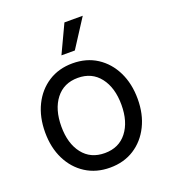

<svg xmlns="http://www.w3.org/2000/svg" viewBox="-135 -825 820 933"><g transform="rotate(-20 274.5 -358.5)"><path d="M274.4 11.7Q203.1 11.7 149.2 -22.7Q95.2 -57.1 65.2 -117.7Q35.2 -178.2 35.2 -256.8Q35.2 -335.9 65.2 -397Q95.2 -458 149.2 -492.7Q203.1 -527.3 274.4 -527.3Q346.2 -527.3 399.9 -492.7Q453.6 -458 483.6 -397Q513.7 -335.9 513.7 -256.8Q513.7 -178.2 483.6 -117.7Q453.6 -57.1 399.9 -22.7Q346.2 11.7 274.4 11.7ZM274.4 -63.5Q347.7 -63.5 388.7 -116.5Q429.7 -169.4 429.7 -256.8Q429.7 -345.2 388.4 -398.7Q347.2 -452.1 274.4 -452.1Q201.7 -452.1 160.4 -398.9Q119.1 -345.7 119.1 -256.8Q119.1 -168.9 160.2 -116.2Q201.2 -63.5 274.4 -63.5ZM237.8 -582 306.2 -727.5H400.9L307.1 -582Z"/></g></svg>

Font: Inter Display
Style: Regular
Weight: 400
Designer: Rasmus Andersson
Foundry: rsms
Version: Version 4.001;git-9221beed3